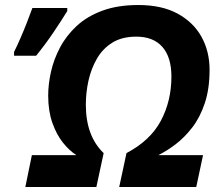

<svg xmlns="http://www.w3.org/2000/svg" viewBox="-20 -745 880 765"><path d="M36 -523V-538Q48 -562 61.5 -593Q75 -624 87.5 -656Q100 -688 109 -713H248V-701Q224 -662 193 -616Q162 -570 124 -523ZM81 0 107 -127H284Q256 -145 230.5 -177Q205 -209 188.5 -256Q172 -303 172 -364Q172 -409 183 -458.5Q194 -508 219 -555.5Q244 -603 285.5 -641.5Q327 -680 388 -702.5Q449 -725 531 -725Q625 -725 688 -690.5Q751 -656 783 -598Q815 -540 815 -467Q815 -391 796 -334Q777 -277 746 -237Q715 -197 679.5 -170Q644 -143 611 -127H789L762 0H455L484 -135Q579 -185 621 -264Q663 -343 663 -440Q663 -517 627 -558Q591 -599 523 -599Q466 -599 427.5 -575Q389 -551 366 -511Q343 -471 332.5 -423.5Q322 -376 322 -328Q322 -203 393 -135L364 0Z"/></svg>

Font: Noto IKEA Latin
Style: Bold Italic
Weight: 700
Italic angle: -12°
Designer: Monotype Design Team
Foundry: Monotype Imaging Inc.
Version: Version 1.0